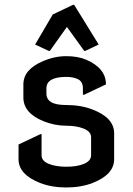

<svg xmlns="http://www.w3.org/2000/svg" viewBox="-20 -785 562 814"><path d="M58.6 -172.4 151.4 -216.3H156.2V-127Q156.2 -102.5 186.8 -90.3Q217.3 -78.1 261.2 -78.1Q306.6 -78.1 335.9 -90.3Q366.2 -103 366.2 -127V-203.1Q366.2 -227.1 335 -239.7Q304.7 -252 260.7 -252Q212.4 -252 164.6 -271Q79.1 -305.7 79.1 -371.6V-427.2Q79.1 -489.7 160.2 -524.9Q210.4 -546.9 261.2 -546.9Q309.6 -546.9 344.7 -532.2Q429.2 -496.1 429.2 -427.2L336.4 -383.3H331.5V-410.2Q331.5 -438.5 311.5 -448.7Q291.5 -459 261.2 -459Q219.2 -459 197.8 -446.8Q176.8 -434.6 176.8 -410.2V-388.7Q176.8 -364.3 196.8 -352.1Q216.8 -339.8 260.7 -339.8Q322.8 -339.8 372.1 -320.8Q463.9 -285.6 463.9 -220.2V-109.9Q463.9 -44.9 372.6 -9.3Q323.2 9.8 261.2 9.8Q199.2 9.8 149.9 -9.3Q58.6 -45.4 58.6 -109.9ZM128.9 -596.2 203.6 -723.6 289.6 -764.6H294.4L398.4 -596.2L341.8 -569.3H336.9L263.7 -670.9L191.4 -569.3H186.5Z"/></svg>

Font: Nova Flat
Style: Book
Weight: 400
Version: Version 2.000